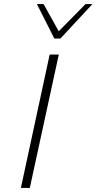

<svg xmlns="http://www.w3.org/2000/svg" viewBox="-20 -927 476 947"><path d="M83 0 225 -658H270L127 0ZM248 -737 259 -762 402 -907H436L278 -737ZM248 -737 162 -907H195L275 -763L278 -737Z"/></svg>

Font: Ysabeau Infant ExtraLight
Style: Italic
Weight: 250
Italic angle: -12°
Designer: Christian Thalmann (Catharsis Fonts)
Version: Version 2.001;gftools[0.9.30]; featfreeze: ss01,ss02,lnum